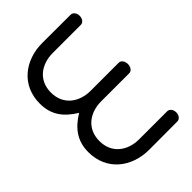

<svg xmlns="http://www.w3.org/2000/svg" viewBox="-76 -923 1255 1255"><g transform="rotate(45 552.0 -295.5)"><path d="M327.4 0C436.8 0 500.2 -55.9 551.5 -139.2C601.3 -58.4 665.5 0 775.6 0C946.4 0 1046 -132.8 1046 -292.7C1046 -448.9 1045.3 -553.8 1045.3 -553.8C1045.3 -575.9 1022.4 -590.6 998.3 -590.6C974.2 -590.6 951.2 -576 951.2 -554L951.2 -294.6C951.2 -190.8 890.7 -102.5 775.6 -102.5C660.5 -102.5 600.1 -190.8 600.1 -294.6C600.1 -401.8 600.2 -554 600.2 -554C600.2 -576.1 576.5 -590.6 551.9 -590.6C525.9 -590.6 502.8 -576 502.8 -554L502.8 -294.6C502.8 -190.8 442.4 -102.5 327.4 -102.5C212.3 -102.5 152.8 -190.8 152.8 -294.6C152.8 -401.8 152.8 -554 152.8 -554C152.8 -576 129.8 -590.6 105.7 -590.6C82 -590.6 59.4 -576.6 58.7 -554.4C58.7 -553.1 58 -449.3 58 -292.7C58 -132.8 156.6 0 327.4 0Z"/></g></svg>

Font: Hi.
Style: Black
Weight: 400
Designer: Mew Too, Robert Jablonski
Foundry: Cannot Into Space Fonts
Version: Version 1.996